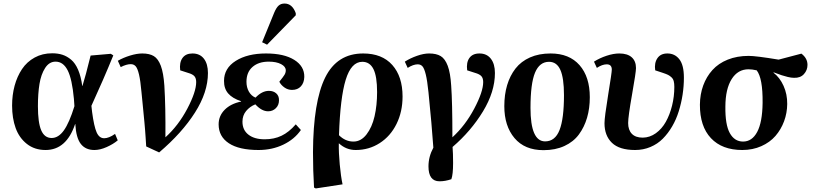

<svg xmlns="http://www.w3.org/2000/svg" viewBox="-20 -828 4582 1078"><path d="M235.8 14.2Q174.3 14.2 131.1 -19.8Q87.9 -53.7 67.9 -108.9Q47.9 -164.1 47.9 -234.9Q47.9 -294.4 62 -346.7Q76.2 -398.9 103.5 -439.9Q130.9 -481 174.6 -504.9Q218.3 -528.8 272.9 -528.8Q305.2 -528.8 330.8 -520.5Q356.4 -512.2 379.6 -492.7Q402.8 -473.1 418.7 -436Q434.6 -398.9 441.9 -345.2H442.9Q460 -399.4 488.8 -516.1L602.1 -525.9L616.2 -517.1Q561.5 -382.8 493.2 -233.9L497.1 -199.2Q507.8 -118.2 522.5 -85Q537.1 -51.8 564.9 -51.8Q591.3 -51.8 626 -76.2L641.1 -40Q616.2 -19 579.1 -2.4Q542 14.2 509.8 14.2Q460.4 14.2 433.8 -19.8Q407.2 -53.7 402.8 -131.8H401.9Q353 14.2 235.8 14.2ZM270 -53.2Q308.1 -53.2 338.6 -95.9Q369.1 -138.7 397.9 -231.9L395 -272.9Q384.8 -384.3 359.9 -433.1Q335 -481.9 292 -481.9Q256.3 -481.9 233.4 -446.3Q210.4 -410.6 201.7 -356.9Q192.9 -303.2 192.9 -231.9Q192.9 -139.6 211.4 -96.4Q230 -53.2 270 -53.2Z M873.5 27.8 800.8 -5.9Q799.3 -32.2 797.6 -56.2Q795.9 -80.1 794.7 -96.9Q793.5 -113.8 790.8 -142.1Q788.1 -170.4 786.6 -185.5Q785.2 -200.7 781 -243.2Q776.9 -285.6 774.4 -310.1Q768.6 -375.5 760.5 -409.7Q752.4 -443.8 741.9 -455.8Q731.4 -467.8 713.9 -467.8Q689.9 -467.8 657.7 -451.2L641.6 -486.8Q672.4 -504.4 710.4 -516.1Q748.5 -527.8 778.8 -527.8Q819.3 -527.8 843.8 -512.9Q868.2 -498 883.1 -458.3Q897.9 -418.5 902.8 -347.2Q910.2 -227.1 908.7 -57.1Q981.4 -122.6 1031.5 -217.5Q1081.5 -312.5 1081.5 -367.2Q1081.5 -388.7 1071.5 -400.1Q1061.5 -411.6 1035.6 -418.9L991.7 -433.1Q986.3 -476.6 1004.4 -502.2Q1022.5 -527.8 1060.5 -527.8Q1102.1 -527.8 1124.8 -498.5Q1147.5 -469.2 1147.5 -418Q1147.5 -310.5 1074.7 -196Q1002 -81.5 873.5 27.8Z M1640.6 -742.2 1479.5 -577.1 1451.7 -590.8 1519.5 -756.8Q1531.2 -784.7 1544.2 -796.4Q1557.1 -808.1 1577.6 -808.1Q1621.1 -808.1 1640.6 -753.9ZM1431.6 14.2Q1322.3 14.2 1264.9 -23.7Q1207.5 -61.5 1207.5 -129.9Q1207.5 -177.2 1241.2 -211.4Q1274.9 -245.6 1333.5 -257.8V-259.8Q1284.7 -275.9 1261 -303.5Q1237.3 -331.1 1237.8 -374Q1237.8 -444.8 1303.7 -486.3Q1369.6 -527.8 1473.6 -527.8Q1574.7 -527.8 1632.1 -491.9Q1689.5 -456.1 1688.5 -396Q1687.5 -362.8 1669.2 -343Q1650.9 -323.2 1619.6 -323.2Q1596.2 -323.2 1576.9 -336.9Q1557.6 -350.6 1548.3 -369.1Q1570.8 -397 1577.6 -408.4Q1584.5 -419.9 1584.5 -433.1Q1584.5 -454.1 1558.1 -468Q1531.7 -481.9 1488.8 -481.9Q1431.6 -481.9 1397.7 -452.1Q1363.8 -422.4 1363.8 -369.1Q1363.8 -337.4 1377.4 -313.5Q1391.1 -289.6 1414.6 -279.8Q1451.2 -317.9 1489.7 -317.9Q1515.1 -317.9 1531 -303.7Q1546.9 -289.6 1546.4 -265.1Q1546.4 -237.8 1528.8 -220.5Q1511.2 -203.1 1485.4 -203.1Q1449.2 -203.1 1413.6 -242.2Q1382.3 -229.5 1361.8 -204.6Q1341.3 -179.7 1341.3 -145Q1341.3 -98.1 1374.8 -72Q1408.2 -45.9 1466.3 -45.9Q1519 -45.9 1560.8 -65.9Q1602.5 -85.9 1640.6 -129.9L1669.4 -98.1Q1633.3 -45.9 1570.6 -15.9Q1507.8 14.2 1431.6 14.2Z M1903.3 207 1752.9 230 1743.2 225.1Q1737.3 130.9 1737.3 25.9Q1738.8 -257.3 1805.7 -392.6Q1872.6 -527.8 2019 -527.8Q2125 -527.8 2182.6 -463.1Q2240.2 -398.4 2240.2 -286.1Q2240.2 -200.7 2206.3 -132.1Q2172.4 -63.5 2112.1 -24.7Q2051.8 14.2 1977.1 14.2Q1923.8 14.2 1883.3 -22.9H1882.3Q1881.3 28.8 1887.5 95.2Q1893.6 161.6 1903.3 207ZM1964.4 -33.2Q2006.8 -33.2 2037.8 -73.2Q2068.8 -113.3 2083 -175Q2097.2 -236.8 2097.2 -311Q2097.2 -399.4 2076.7 -440.2Q2056.2 -481 2014.2 -481Q1952.1 -481 1921.1 -380.4Q1890.1 -279.8 1883.3 -68.8Q1918.9 -33.2 1964.4 -33.2Z M2447.8 189.9Q2385.7 189.9 2385.7 106Q2385.7 51.8 2413.1 1Q2404.3 -127 2385.7 -310.1Q2378.9 -376 2370.6 -409.7Q2362.3 -443.4 2352.3 -455.1Q2342.3 -466.8 2325.2 -466.8Q2300.3 -466.8 2269 -446.8L2252.9 -481.9Q2283.7 -501.5 2321.3 -514.6Q2358.9 -527.8 2389.2 -527.8Q2430.2 -527.8 2454.6 -512.9Q2479 -498 2493.9 -458.3Q2508.8 -418.5 2513.2 -347.2Q2520 -254.9 2520 -57.1Q2592.3 -123 2642.6 -218Q2692.9 -313 2692.9 -367.2Q2692.9 -388.7 2682.9 -400.1Q2672.9 -411.6 2647 -418.9L2603 -433.1Q2597.2 -476.6 2615.2 -502.2Q2633.3 -527.8 2671.9 -527.8Q2712.9 -527.8 2735.8 -498.5Q2758.8 -469.2 2758.8 -418Q2758.8 -313 2691.7 -202.4Q2624.5 -91.8 2521 -2.9Q2523.9 32.7 2523.9 86.9Q2523.9 151.9 2514.2 178.2Q2480 189.9 2447.8 189.9Z M3031.7 15.1Q2925.8 15.1 2868.7 -52.7Q2811.5 -120.6 2811.5 -231.9Q2811.5 -296.9 2827.4 -350.1Q2843.3 -403.3 2874.5 -443.4Q2905.8 -483.4 2955.8 -505.6Q3005.9 -527.8 3071.3 -527.8Q3176.3 -527.8 3233.9 -462.2Q3291.5 -396.5 3291.5 -282.2Q3291.5 -219.7 3276.1 -167Q3260.7 -114.3 3230.2 -73Q3199.7 -31.7 3148.9 -8.3Q3098.1 15.1 3031.7 15.1ZM3040.5 -34.2Q3096.7 -34.2 3121.6 -97.9Q3146.5 -161.6 3146.5 -293.9Q3146.5 -390.1 3126.2 -435.5Q3106 -481 3062.5 -481Q3009.3 -481 2983.9 -419.9Q2958.5 -358.9 2958.5 -222.2Q2958.5 -34.2 3040.5 -34.2Z M3545.9 14.2Q3457.5 14.2 3415.8 -26.1Q3374 -66.4 3374 -136.2Q3374 -169.4 3394.5 -295.2Q3415 -420.9 3415 -437Q3415 -466.8 3386.7 -466.8Q3361.3 -466.8 3331.1 -446.8L3314.9 -481.9Q3346.7 -502 3385.5 -514.9Q3424.3 -527.8 3457 -527.8Q3502.9 -527.8 3526.9 -506.3Q3550.8 -484.9 3550.8 -445.8Q3550.8 -422.4 3528.8 -297.9Q3506.8 -173.3 3506.8 -137.2Q3506.8 -98.1 3527.6 -76.7Q3548.3 -55.2 3588.9 -55.2Q3628.4 -55.7 3662.4 -80.1Q3696.3 -104.5 3718.5 -144.3Q3740.7 -184.1 3753.4 -235.1Q3766.1 -286.1 3766.1 -339.8Q3766.1 -359.4 3762.7 -372.3Q3759.3 -385.3 3750.2 -393.8Q3741.2 -402.3 3731 -407.5Q3720.7 -412.6 3701.7 -418.9L3658.7 -433.1Q3652.8 -474.1 3670.9 -501Q3689 -527.8 3727.1 -527.8Q3769 -527.8 3794.4 -495.1Q3819.8 -462.4 3819.8 -392.1Q3819.8 -344.2 3812.5 -296.6Q3805.2 -249 3791 -203.4Q3776.9 -157.7 3753.9 -118.4Q3731 -79.1 3701.4 -49.3Q3671.9 -19.5 3631.8 -2.7Q3591.8 14.2 3545.9 14.2Z M4147.5 14.2Q4034.2 14.2 3971.7 -52.2Q3909.2 -118.7 3909.7 -240.2Q3910.2 -298.3 3928.2 -347.9Q3946.3 -397.5 3980 -434.8Q4013.7 -472.2 4065.9 -493.2Q4118.2 -514.2 4183.6 -514.2Q4224.6 -514.2 4351.6 -493.2L4479.5 -526.9Q4513.7 -501 4513.7 -463.9Q4513.7 -434.1 4493.7 -411.9Q4473.6 -389.6 4437.5 -391.1Q4422.9 -391.1 4402.6 -396Q4382.3 -400.9 4369.1 -405.5Q4356 -410.2 4323.7 -421.9L4322.8 -419.9Q4358.4 -392.6 4379.4 -345.9Q4400.4 -299.3 4399.9 -244.1Q4399.4 -193.4 4382.3 -147.2Q4365.2 -101.1 4334 -64.9Q4302.7 -28.8 4254.4 -7.3Q4206.1 14.2 4147.5 14.2ZM4151.9 -33.2Q4202.6 -33.2 4231.4 -87.4Q4260.3 -141.6 4261.7 -250Q4263.2 -388.7 4228.5 -433.1Q4202.6 -439 4182.6 -439Q4122.6 -439 4087.9 -383.8Q4053.2 -328.6 4052.7 -230Q4051.3 -127.9 4077.6 -80.6Q4104 -33.2 4151.9 -33.2Z"/></svg>

Font: Literata SemiBold
Style: Italic
Weight: 650
Italic angle: -2.39999°
Designer: Latin by Veronika Burian and Jose Scaglione. Greek by Irene Vlachou. Cyrillic by Vera Evstafieva
Foundry: TypeTogether
Version: Version 3.021